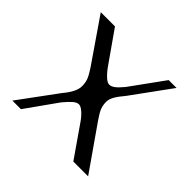

<svg xmlns="http://www.w3.org/2000/svg" viewBox="-146 -739 896 896"><g transform="rotate(45 302.0 -291.5)"><path d="M541.5 -583.5 401.9 -391.6Q377.4 -362.8 366.2 -343Q355 -323.2 355 -305.2Q355 -284.2 361.6 -266.4Q368.2 -248.5 389.6 -217.8L541.5 0H443.8L338.4 -151.9Q321.8 -176.3 304 -191.9Q286.1 -207.5 273.9 -207.5Q260.7 -207.5 245.8 -194.8Q231 -182.1 208.5 -155.3L98.1 0H41.5L180.2 -188.5Q224.1 -240.2 224.1 -276.9Q224.1 -299.3 217.8 -317.1Q211.4 -335 191.9 -364.7L41.5 -583.5H135.3L239.7 -434.6Q258.8 -406.7 277.1 -389.4Q295.4 -372.1 308.1 -372.1Q321.3 -372.1 335.7 -383.1Q350.1 -394 370.6 -418.9L489.7 -583.5Z"/></g></svg>

Font: Gputeks
Style: Regular
Weight: 500
Version: Version 0.9